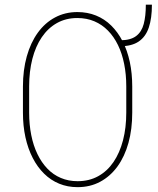

<svg xmlns="http://www.w3.org/2000/svg" viewBox="-20 -771 659 801"><path d="M588.4 -751.5H613.8Q613.8 -694.8 600.8 -656.2Q587.9 -617.7 558.8 -597.9Q529.8 -578.1 481.4 -578.1V-603Q524.4 -603 547.6 -620.4Q570.8 -637.7 579.6 -670.9Q588.4 -704.1 588.4 -751.5ZM531.7 -409.7V-301.3Q531.7 -231.9 515.9 -174.8Q500 -117.7 470 -76.4Q439.9 -35.2 397.9 -12.7Q356 9.8 303.7 9.8Q262.2 9.8 227.1 -4.6Q191.9 -19 164.1 -46.4Q136.2 -73.7 116.5 -112.1Q96.7 -150.4 86.2 -198Q75.7 -245.6 75.7 -301.3V-409.7Q75.7 -479 91.8 -536.1Q107.9 -593.3 137.7 -634.5Q167.5 -675.8 209.5 -698.2Q251.5 -720.7 302.7 -720.7Q344.7 -720.7 380.4 -706.3Q416 -691.9 443.8 -664.6Q471.7 -637.2 491.5 -598.9Q511.2 -560.5 521.5 -512.7Q531.7 -464.8 531.7 -409.7ZM506.8 -301.3V-410.6Q506.8 -460.4 498 -504.2Q489.3 -547.9 472.2 -583Q455.1 -618.2 430.4 -643.3Q405.8 -668.5 373.8 -682.1Q341.8 -695.8 302.7 -695.8Q254.9 -695.8 217.5 -674.8Q180.2 -653.8 154.3 -615.7Q128.4 -577.6 115 -525.4Q101.6 -473.1 101.6 -410.6V-301.3Q101.6 -251 110.4 -207.3Q119.1 -163.6 136.2 -128.2Q153.3 -92.8 177.7 -67.4Q202.1 -42 233.9 -28.6Q265.6 -15.1 303.7 -15.1Q352.1 -15.1 389.9 -36.1Q427.7 -57.1 453.6 -95.2Q479.5 -133.3 493.2 -185.8Q506.8 -238.3 506.8 -301.3Z"/></svg>

Font: Roboto Condensed Thin
Style: Regular
Weight: 250
Width: 3
Designer: Christian Robertson
Foundry: Google
Version: Version 3.009; 2024